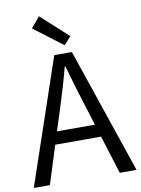

<svg xmlns="http://www.w3.org/2000/svg" viewBox="-103 -1038 812 1106"><g transform="rotate(-10 303.5 -484.5)"><path d="M362 -825 204 -969 152 -907 321 -779ZM506 0H604L355 -733H252L3 0H97L168 -224H436ZM191 -298 227 -410C254 -494 277 -570 300 -658H304C328 -573 351 -494 378 -410L413 -298Z"/></g></svg>

Font: Spoqa Han Sans Neo Regular
Style: Regular
Weight: 400
Designer: [Spoqa Han Sans Neo] Dong-huui Kim  Younghwa Kang  Yujin Lee  [Noto Sans] Ryoko NISHIZUKA  (kana & ideographs); Paul D. 
Foundry: Spoqa (http://www.spoqa-han-sans.com)
Version: Version 1.000